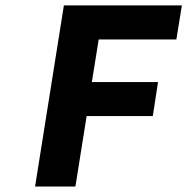

<svg xmlns="http://www.w3.org/2000/svg" viewBox="-20 -680 683 700"><path d="M107.9 0 212.9 -660.2H643.1L623 -536.1H339.8L314.9 -380.9H556.2L537.1 -256.8H295.9L254.9 0Z"/></svg>

Font: Office Code Pro D Bold Italic
Style: Regular
Weight: 700
Italic angle: -9°
Designer: Nathan Rutzky & Paul D. Hunt
Foundry: Adobe Systems Incorporated
Version: Version 1.004;PS 001.004;hotconv 1.0.70;makeotf.lib2.5.58329